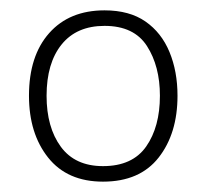

<svg xmlns="http://www.w3.org/2000/svg" viewBox="-20 -744 397 371"><path d="M323 -559Q323 -486 286.5 -439.5Q250 -393 179 -393Q110 -393 73 -439.5Q36 -486 36 -559Q36 -636 75 -680Q114 -724 182 -724Q230 -724 261 -702.5Q292 -681 307.5 -643.5Q323 -606 323 -559ZM70 -559Q70 -498 97.5 -460.5Q125 -423 179 -423Q236 -423 262.5 -461Q289 -499 289 -559Q289 -616 264 -655Q239 -694 182 -694Q128 -694 99 -658Q70 -622 70 -559Z"/></svg>

Font: Noto Sans Khmer ExtraLight
Style: Regular
Weight: 250
Version: Version 2.003